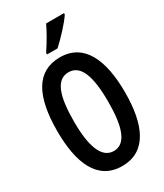

<svg xmlns="http://www.w3.org/2000/svg" viewBox="-231 -1027 961 1125"><g transform="rotate(-30 250.0 -464.5)"><path d="M194 -789V-778H265C308 -817 375 -888 401 -929V-938H280C259 -893 230 -843 194 -789ZM250 9C416 9 479 -141 479 -358C479 -575 414 -726 250 -726C91 -726 21 -594 21 -359C21 -143 83 9 250 9ZM251 -92C170 -92 134 -189 134 -358C134 -528 165 -625 250 -625C332 -625 366 -533 366 -358C366 -189 333 -92 251 -92Z"/></g></svg>

Font: Noto Sans Mono ExtraCondensed SemiBold
Style: Regular
Weight: 600
Width: 2
Designer: Monotype Design Team
Foundry: Monotype Imaging Inc.
Version: Version 2.014